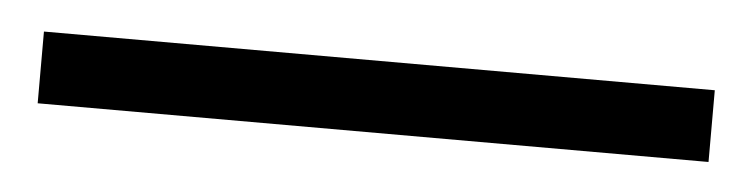

<svg xmlns="http://www.w3.org/2000/svg" viewBox="-23 60 532 136"><g transform="rotate(5 243.0 128.5)"><path d="M482 103V154H5V103Z"/></g></svg>

Font: Libertinus Serif SemiBold
Style: Regular
Weight: 600
Designer: Philipp H. Poll, Khaled Hosny
Foundry: Caleb Maclennan
Version: Version 7.051;RELEASE